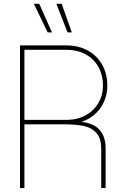

<svg xmlns="http://www.w3.org/2000/svg" viewBox="-20 -959 655 979"><path d="M82 -727.5H319.3Q379.4 -727.5 426.8 -701.9Q474.1 -676.3 500.7 -629.6Q527.3 -583 527.3 -521.5Q527.3 -479.5 511.5 -442.9Q495.6 -406.2 466.6 -379.2Q437.5 -352.1 398.9 -338.9V-336.9Q431.2 -333.5 457.8 -320.1Q484.4 -306.6 501.5 -277.6Q518.6 -248.5 518.6 -200.7V0H496.1V-200.7Q496.1 -255.4 470.2 -282.5Q444.3 -309.6 403.8 -317.4Q363.3 -325.2 300.8 -325.2H104.5V0H82ZM319.3 -347.7Q373 -347.7 415.3 -370.4Q457.5 -393.1 481.2 -432.9Q504.9 -472.7 504.9 -521.5Q504.9 -576.7 481.4 -618.2Q458 -659.7 415.8 -682.4Q373.5 -705.1 319.3 -705.1H104.5V-347.7ZM267.6 -939.5H294.4L346.2 -793.9H324.2ZM152.8 -939.5H180.2L245.1 -793.9H223.1Z"/></svg>

Font: Intratopia Thin
Style: Regular
Weight: 100
Designer: Rasmus Andersson
Foundry: rsms
Version: Version 3.000;Glyphs 3.2.3 (3260)